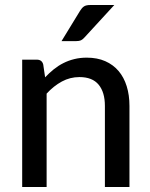

<svg xmlns="http://www.w3.org/2000/svg" viewBox="-20 -746 600 766"><path d="M160 -437.5Q176.5 -455 194.5 -469.5Q212.5 -484 232.8 -494.2Q253 -504.5 276.2 -510.2Q299.5 -516 326 -516Q368 -516 399.8 -502Q431.5 -488 453 -462.8Q474.5 -437.5 485.5 -402Q496.5 -366.5 496.5 -323.5V0H398.5V-323.5Q398.5 -378 373.5 -408.2Q348.5 -438.5 297 -438.5Q259.5 -438.5 226.8 -420.8Q194 -403 166 -372.5V0H68.5V-508H127Q147.5 -508 152.5 -488.5ZM436 -726 317.5 -597Q310 -588.5 303 -585.2Q296 -582 284.5 -582H225.5L299.5 -703Q306.5 -714.5 314.8 -720.2Q323 -726 340.5 -726Z"/></svg>

Font: LatoLatin Medium
Style: Regular
Weight: 500
Designer: Lukasz Dziedzic with Adam Twardoch and Botio Nikoltchev
Foundry: tyPoland Lukasz Dziedzic
Version: Version 2.015; 2015-08-06; http://www.latofonts.com/